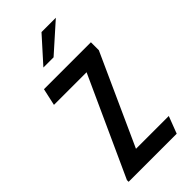

<svg xmlns="http://www.w3.org/2000/svg" viewBox="-205 -674 720 720"><g transform="rotate(-45 155.0 -314.0)"><path d="M14 -9 193 -402H20L35 -470H284V-428L121 -68H295L269 0H14ZM91 -529 180 -628H256L145 -529Z"/></g></svg>

Font: Smooch Sans SemiBold
Style: Bold
Weight: 600
Designer: Robert E. Leuschke
Foundry: Robert E. Leuschke
Version: Version 1.010; ttfautohint (v1.8.3)